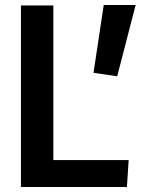

<svg xmlns="http://www.w3.org/2000/svg" viewBox="-20 -750 564 770"><path d="M64 -728H194V-108H496L489 0H64ZM450 -444 355 -458 396 -730H524Z"/></svg>

Font: Murecho Medium
Style: Regular
Weight: 500
Designer: Neil Summerour
Foundry: Positype
Version: Version 1.010; ttfautohint (v1.8.3)